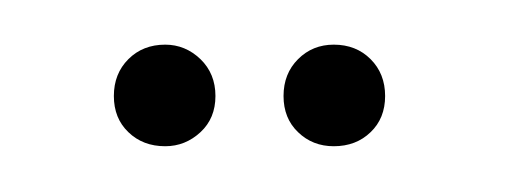

<svg xmlns="http://www.w3.org/2000/svg" viewBox="-20 -683 232 86"><path d="M54 -617.5Q63 -617.5 69.8 -623.8Q76.5 -630 76.5 -640Q76.5 -650 69.8 -656.5Q63 -663 54 -663Q44 -663 37.5 -656.5Q31 -650 31 -640Q31 -630 37.5 -623.8Q44 -617.5 54 -617.5ZM129.5 -617.5Q139.5 -617.5 146 -623.8Q152.5 -630 152.5 -640Q152.5 -650 146 -656.5Q139.5 -663 129.5 -663Q120 -663 113.5 -656.5Q107 -650 107 -640Q107 -630 113.5 -623.8Q120 -617.5 129.5 -617.5Z"/></svg>

Font: Anybody ExtraCondensed ExtraLight
Style: Regular
Weight: 250
Width: 2
Version: Version 1.113;gftools[0.9.25]